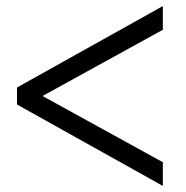

<svg xmlns="http://www.w3.org/2000/svg" viewBox="-20 -612 612 632"><path d="M36 -268V-324L516 -592V-514L120 -296L516 -78V0Z"/></svg>

Font: Bai Jamjuree
Style: Regular
Weight: 400
Designer: Katatrad Aksorn Co.,Ltd.
Foundry: Cadson Demak Co.,Ltd.
Version: Version 1.000; ttfautohint (v1.6)